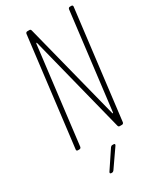

<svg xmlns="http://www.w3.org/2000/svg" viewBox="-223 -774 874 1047"><g transform="rotate(-30 213.5 -250.5)"><path d="M398 -690 324 -83C323 -79 319 -78 319 -82L164 -692C162 -698 159 -700 154 -700H141C135 -700 131 -696 130 -690L47 -10C46 -4 49 0 55 0H65C71 0 75 -4 76 -10L150 -617C151 -621 155 -622 155 -618L309 -8C311 -2 314 0 319 0H333C339 0 343 -4 344 -10L427 -690C428 -696 424 -700 419 -700H409C403 -700 399 -696 398 -690ZM151 199H156C161 199 165 196 168 192L245 81C250 74 248 69 240 69H232C227 69 223 72 220 76L146 187C141 194 144 199 151 199Z"/></g></svg>

Font: Barlow Condensed Thin
Style: Italic
Weight: 250
Width: 3
Italic angle: -7°
Designer: Jeremy Tribby
Foundry: Tribby Type
Version: Version 1.422;hotconv 1.0.109;makeotfexe 2.5.65596